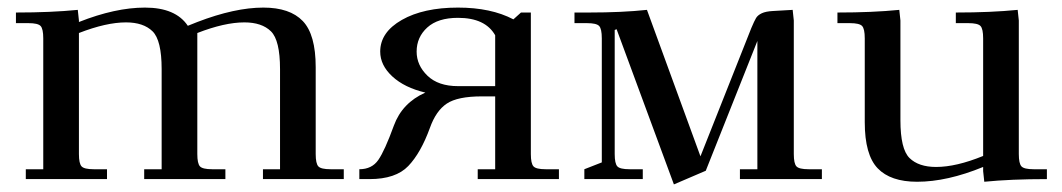

<svg xmlns="http://www.w3.org/2000/svg" viewBox="-20 -472 2798 506"><path d="M22 -411V-439Q115 -439 185 -446L188 -418V-414Q284 -452 362 -452Q443 -452 475 -404L500 -414Q599 -452 674 -452Q744 -452 778 -416.5Q812 -381 812 -295V-66Q812 -41 819 -33.5Q826 -26 851 -26H886V0H673V-26H718V-290Q718 -366 694 -389.5Q670 -413 624 -413Q572 -413 500 -385V-66Q500 -41 507 -33.5Q514 -26 539 -26H574V0H360V-26H406V-290Q406 -366 382 -389.5Q358 -413 312 -413Q260 -413 188 -385V-66Q188 -41 195 -33.5Q202 -26 227 -26H262V0H48V-26H94V-371Q94 -396 87 -403.5Q80 -411 55 -411Z M927 0V-26Q960 -26 977 -50.5Q994 -75 1018 -141Q1040 -201 1101 -228Q1046 -241 1014 -270.5Q982 -300 982 -336Q982 -387 1039 -419.5Q1096 -452 1187 -452Q1274 -452 1333 -421L1353 -439H1379V-66Q1379 -41 1386 -33.5Q1393 -26 1418 -26H1453V0H1239V-26H1285V-218H1250Q1186 -218 1157.5 -199Q1129 -180 1113 -135Q1089 -69 1056 -34.5Q1023 0 954 0ZM1078 -336Q1078 -300 1106.5 -272.5Q1135 -245 1187 -245H1285V-379Q1259 -425 1187 -425Q1134 -425 1106 -399.5Q1078 -374 1078 -336Z M1494 -411V-439H1532Q1620 -439 1685 -446L1826 -60L1960 -398Q1968 -417 1972.5 -424.5Q1977 -432 1987.5 -437Q1998 -442 2017 -443L2069 -446L2072 -418V-66Q2072 -41 2079 -33.5Q2086 -26 2111 -26H2146V0H1930V-26H1976V-364L1840 -22L1756 14L1605 -395L1600 -393V-66Q1600 -41 1607 -33.5Q1614 -26 1639 -26H1674V0H1520V-26L1566 -44V-371Q1566 -396 1559 -403.5Q1552 -411 1527 -411Z M2187 -411V-439Q2280 -439 2350 -446L2353 -418V-155Q2353 -79 2377 -55.5Q2401 -32 2447 -32Q2500 -32 2571 -61V-371Q2571 -396 2564 -403.5Q2557 -411 2532 -411H2499V-439Q2592 -439 2662 -446L2665 -418V-66Q2665 -41 2672 -33.5Q2679 -26 2704 -26H2739V0Q2644 0 2574 7L2571 -21V-32Q2476 7 2397 7Q2327 7 2293 -28.5Q2259 -64 2259 -150V-371Q2259 -396 2252 -403.5Q2245 -411 2220 -411Z"/></svg>

Font: Dihjauti
Style: Bold
Weight: 700
Designer: T. Christopher White
Version: Version 3.0.0